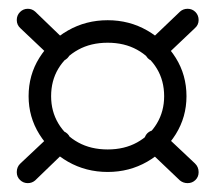

<svg xmlns="http://www.w3.org/2000/svg" viewBox="-20 -489 488 435"><path d="M224 -99.4Q174.8 -99.4 134.1 -122.6Q93.4 -145.9 69.1 -184.9Q44.8 -224 44.8 -271Q44.8 -319 69.1 -357.9Q93.4 -396.8 134.1 -420Q174.8 -443.2 224 -443.2Q272.9 -443.2 313.4 -420Q353.9 -396.8 378.2 -357.9Q402.5 -319 402.5 -271Q402.5 -224 378.2 -184.9Q353.9 -145.9 313.4 -122.6Q272.9 -99.4 224 -99.4ZM224 -150.4Q261.8 -150.4 290.6 -166.3Q319.4 -182.2 335.6 -209.6Q351.9 -237 351.9 -271Q351.9 -306 335.6 -333.2Q319.4 -360.4 290.6 -376.3Q261.8 -392.2 224 -392.2Q185.9 -392.2 157.1 -376.3Q128.2 -360.4 112 -333.2Q95.8 -306 95.8 -271Q95.8 -237 112 -209.6Q128.2 -182.2 157.1 -166.3Q185.9 -150.4 224 -150.4ZM388 -462.8Q395.1 -469.1 405.1 -469.1Q415.5 -469.1 422.8 -461.8Q430 -454.4 430 -443.6Q430 -432.4 421.2 -424.9L348.8 -356.2Q341.6 -349.9 332.6 -349.9Q321.9 -349.9 314.8 -357.2Q307.8 -364.6 307.8 -375.4Q307.8 -386 316.1 -394.1ZM421.6 -118.8Q430 -110.9 430 -99Q430 -88.2 422.8 -81.2Q415.5 -74.1 405.1 -74.1Q395.1 -74.1 387.6 -80.2L314.8 -149.5Q306.8 -158 306.8 -169.2Q306.8 -180 313.8 -187.1Q320.9 -194.1 331.6 -194.1Q340.6 -194.1 348.1 -188ZM98.9 -187Q105.4 -193.1 115.4 -193.1Q125.1 -193.1 132.7 -186.1Q140.2 -179 140.2 -168.2Q140.2 -156 130.9 -149.1L59.6 -80.2Q52.5 -74.1 42.9 -74.1Q32.8 -74.1 25.4 -81.2Q18 -88.2 18 -99Q18 -111.2 26.4 -118.8ZM26.4 -424.9Q18 -432.4 18 -443.6Q18 -454.4 25.4 -461.8Q32.8 -469.1 42.9 -469.1Q52.5 -469.1 59.6 -462.8L130.9 -394.1Q140.2 -386.6 140.2 -375.4Q140.2 -364.6 132.7 -357.2Q125.1 -349.9 115.4 -349.9Q106 -349.9 98.9 -356.2Z"/></svg>

Font: Libertine-Super Thin
Style: Regular
Weight: 100
Designer: Bastien Sozeau
Foundry: NBR — Bastien Sozeau
Version: Version 2.003;gftools[0.9.33]